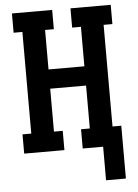

<svg xmlns="http://www.w3.org/2000/svg" viewBox="-60 -781 720 1003"><g transform="rotate(-5 300.0 -279.5)"><path d="M455 176V0H348V-101H394V-326H206V-101H252V0H41V-101H87V-634H41V-735H252V-634H206V-427H394V-634H348V-735H559V-634H513V-101H559V176Z"/></g></svg>

Font: Iosevka Etoile
Style: Bold
Weight: 700
Designer: Belleve Invis
Foundry: Belleve Invis
Version: Version 28.1.0; ttfautohint (v1.8.4)